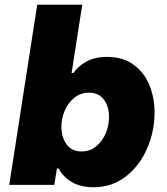

<svg xmlns="http://www.w3.org/2000/svg" viewBox="-20 -780 704 810"><path d="M228 -69H220L209 0H19L137 -760H327L282 -472H290Q308 -500 344 -520Q380 -540 432 -540Q498 -540 543 -507.5Q588 -475 610 -421.5Q632 -368 632 -304Q632 -227 601 -154.5Q570 -82 511.5 -36Q453 10 374 10Q319 10 281.5 -13Q244 -36 228 -69ZM440 -286Q440 -330 418.5 -359.5Q397 -389 355 -389Q320 -389 293.5 -367.5Q267 -346 253 -313Q239 -280 239 -245Q239 -201 261 -171Q283 -141 324 -141Q359 -141 385.5 -162.5Q412 -184 426 -217.5Q440 -251 440 -286Z"/></svg>

Font: Be Vietnam Black
Style: Italic
Weight: 900
Italic angle: -9°
Designer: Lam Bao; Tony Le; Vietanh Nguyen
Foundry: Yellow Type Foundry
Version: Version 5.000